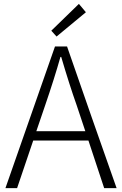

<svg xmlns="http://www.w3.org/2000/svg" viewBox="-20 -968 627 988"><path d="M8 0 263 -729H325L452 -364L580 0H516L435 -245H151L68 0ZM167 -293H293H419L375 -425Q337 -532 295 -675H291Q260 -565 212 -425ZM271 -780 244 -810 315 -879 386 -948 422 -905Z"/></svg>

Font: GenSekiGothic TW L
Style: Regular
Weight: 300
Version: Version 1.501;PS 1;hotconv 16.6.51;makeotf.lib2.5.65220